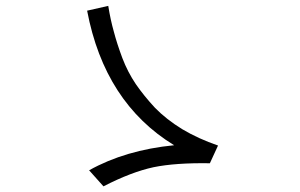

<svg xmlns="http://www.w3.org/2000/svg" viewBox="-20 -705 1040 666"><path d="M289.1 -114.3Q415 -184.6 584 -201.2Q342.8 -348.6 282.2 -668Q306.6 -673.8 355.5 -684.6Q363.3 -635.7 375 -594.7Q385.7 -553.7 404.3 -503.9Q422.9 -455.1 451.2 -413.1Q479.5 -372.1 517.6 -331.1Q556.6 -291 612.3 -256.8Q668 -223.6 736.3 -200.2Q726.6 -179.7 708 -138.7Q588.9 -140.6 512.7 -125Q435.5 -108.4 338.9 -58.6Q322.3 -77.1 289.1 -114.3Z"/></svg>

Font: Gothic A1
Style: Regular
Weight: 400
Designer: HanYang I&C Co.,Ltd.
Version: Version 2.50